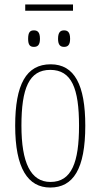

<svg xmlns="http://www.w3.org/2000/svg" viewBox="-20 -830 450 860"><path d="M93 -782H307V-810H93ZM132 -620C148 -620 159 -628 159 -656C159 -686 148 -694 132 -694C115 -694 106 -686 106 -656C106 -628 115 -620 132 -620ZM267 -620C283 -620 294 -628 294 -656C294 -686 283 -694 267 -694C251 -694 240 -686 240 -656C240 -628 251 -620 267 -620ZM205 10C308 10 362 -73 362 -267C362 -449 314 -542 207 -542C97 -542 48 -451 48 -267C48 -76 105 10 205 10ZM206 -15C117 -15 76 -102 76 -267C76 -434 110 -517 205 -517C301 -517 334 -434 334 -267C334 -103 301 -15 206 -15Z"/></svg>

Font: Noto Serif ExtraCondensed Thin
Style: Regular
Weight: 100
Width: 2
Designer: Monotype Design Team
Foundry: Monotype Imaging Inc.
Version: Version 2.013